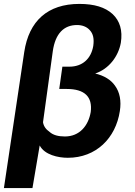

<svg xmlns="http://www.w3.org/2000/svg" viewBox="-38 -797 690 982"><path d="M-18 165H128L165 -53C190 -5 259 10 309 10C453 10 554 -90 575 -229C583 -281 575 -325 550 -359C529 -389 495 -410 449 -421C518 -444 567 -507 580 -578C590 -642 575 -690 538 -725C500 -760 444 -777 368 -777C206 -777 110 -690 86 -531ZM294 -99C260 -99 234 -106 216 -122C196 -136 185 -152 182 -172L232 -535C245 -626 289 -669 356 -669C383 -669 406 -660 421 -643C439 -624 444 -598 439 -562C428 -497 384 -456 317 -456H281L265 -342H303C395 -342 436 -302 426 -224C414 -154 369 -99 294 -99Z"/></svg>

Font: Cheyenne Sans
Style: Bold Italic
Weight: 700
Italic angle: -8.13011°
Designer: The Public Sans project authors (U.S. Web Design System), Libre Franklin designed by Pablo Impallari and Rodrigo Fuenzal
Foundry: The Cheyenne Sans Project Authors
Version: Version 2.007